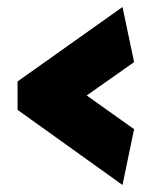

<svg xmlns="http://www.w3.org/2000/svg" viewBox="-20 -525 422 547"><path d="M329 2 30 -212V-293L329 -505L362 -348L227 -253L362 -157Z"/></svg>

Font: Palanquin Dark
Style: Bold
Weight: 700
Designer: Pria Ravichandran
Version: Version 1.000